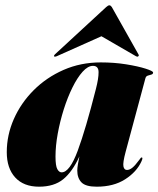

<svg xmlns="http://www.w3.org/2000/svg" viewBox="-20 -693 596 723"><path d="M453 -121Q442 -80 444.8 -66.5Q447.5 -53 458 -53Q468 -53 478.5 -61.5Q489 -70 504.5 -91Q509 -97 510.2 -98.5Q511.5 -100 513.5 -100Q519.5 -100 512.5 -85Q494.5 -45.5 451.2 -17.8Q408 10 344 10Q302.5 10 286.8 -6.2Q271 -22.5 271 -51Q271 -60 273.5 -74.8Q276 -89.5 279 -104Q252.5 -46 218 -18Q183.5 10 127 10Q69 10 37.2 -24.8Q5.5 -59.5 5.5 -120Q5.5 -184.5 32.2 -245Q59 -305.5 107 -353.5Q155 -401.5 219.5 -429.8Q284 -458 359.5 -458Q410 -458 455 -450.8Q500 -443.5 528.2 -434.5Q556.5 -425.5 556.5 -420Q556.5 -414 550 -412.2Q543.5 -410.5 536.5 -408.2Q529.5 -406 527.5 -398ZM189 -103.5Q189 -68.5 195.8 -56.2Q202.5 -44 212 -44Q242.5 -44 272.8 -125.8Q303 -207.5 341 -357.5Q351.5 -398 351.2 -421.5Q351 -445 330 -445Q311 -445 291 -422.8Q271 -400.5 252.8 -363.5Q234.5 -326.5 220.2 -281.5Q206 -236.5 197.5 -190.2Q189 -144 189 -103.5ZM193 -481Q186.5 -478.5 184 -480.5Q182 -483.5 186.5 -488L380 -666.5Q387 -673 392 -673Q396.5 -673 401 -666.5L501.5 -488Q504.5 -483.5 500 -480.5Q498 -478.5 492.5 -481L362 -556.5Z"/></svg>

Font: Fraunces 144pt S000 Black
Style: Italic
Weight: 900
Italic angle: -16°
Version: Version 1.000; ttfautohint (v1.8.3)